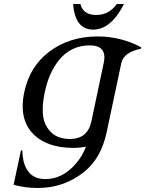

<svg xmlns="http://www.w3.org/2000/svg" viewBox="-20 -729 726 959"><path d="M329.1 -34.7Q417.5 -34.7 436.5 -123L498 -414.1Q501.5 -429.7 501.5 -442.4Q501.5 -502.4 428.7 -502.4Q333.5 -502.4 273.4 -427.2Q224.1 -365.2 203.6 -268.6Q193.4 -219.2 193.4 -181.2Q193.4 -138.7 206.1 -109.9Q240.2 -34.7 329.1 -34.7ZM409.2 3.9Q378.9 9.8 349.1 9.8Q206.1 9.8 137.7 -68.8Q93.3 -120.1 93.3 -198.2Q93.3 -231 101.1 -268.6Q127.9 -395 222.7 -468.3Q324.2 -546.9 467.3 -546.9Q584 -546.9 685.5 -492.7L684.1 -485.8Q597.2 -467.8 585.9 -413.6L512.7 -68.4Q485.4 61 400.9 128.9Q300.3 210 168.5 210Q107.9 210 47.9 194.3L84.5 22.5H91.8Q91.8 77.1 112.8 114.7Q140.6 165.5 206.1 165.5Q291.5 165.5 356.9 90.8Q391.6 51.3 409.2 3.9ZM345.2 -709H381.3Q395.5 -654.3 460.4 -654.3Q525.4 -654.3 563 -709H599.1Q534.7 -581.1 444.8 -581.1Q355 -581.1 345.2 -709Z"/></svg>

Font: Modern Antiqua
Style: Book Oblique
Weight: 400
Italic angle: -12°
Designer: Wojciech Kalinowski "wmk69" (wmk69@o2.pl)
Foundry: Wojciech Kalinowski "wmk69" (wmk69@o2.pl)
Version: Version 3.1.0; 2021-05-28